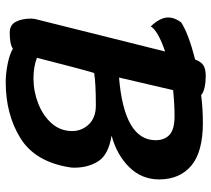

<svg xmlns="http://www.w3.org/2000/svg" viewBox="-54 -658 739 671"><g transform="rotate(90 315.5 -322.5)"><path d="M566 -213Q566 -203 565 -198Q546 -76 463 -24.5Q380 27 267 27Q238 27 204.5 20.5Q171 14 150 2Q135 13 94 13Q67 13 56 -8.5Q45 -30 45 -61Q45 -72 48 -82L160 -530Q89 -506 72 -480Q41 -513 41 -541Q41 -563 58 -586Q98 -612 188 -635Q196 -656 208.5 -664Q221 -672 246 -672Q267 -672 285.5 -668Q304 -664 312 -656Q360 -662 409 -662Q511 -662 559 -621.5Q607 -581 607 -509Q607 -448 564 -404.5Q521 -361 454 -343Q521 -332 543.5 -296.5Q566 -261 566 -213ZM470 -497Q470 -528 451 -545.5Q432 -563 386 -563Q345 -563 295 -558L251 -369Q470 -387 470 -497ZM438 -205Q438 -239 414.5 -263.5Q391 -288 349 -288Q270 -288 235 -282Q219 -228 182 -82Q214 -70 254 -70Q299 -70 341.5 -86.5Q384 -103 411 -133.5Q438 -164 438 -205Z"/></g></svg>

Font: Sriracha
Style: Regular
Weight: 400
Designer: Suppakit Chalermlarp
Version: Version 1.002g